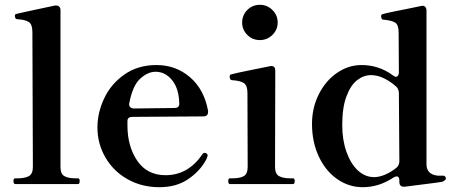

<svg xmlns="http://www.w3.org/2000/svg" viewBox="-20 -767 1903 800"><path d="M44 0Q36 0 36 -13Q36 -24 44 -24H54Q83 -24 100 -33Q117 -42 117 -72L115 -633Q115 -665 100.5 -675Q86 -685 52 -687Q42 -687 42 -702Q42 -708 48 -709Q63 -713 209 -744H214Q222 -744 227 -739Q232 -734 232 -725V-72Q232 -42 248.5 -33Q265 -24 294 -24H305Q312 -24 312 -13Q312 0 305 0Z M844 -124Q845 -122 845 -118Q843 -108 838 -100Q813 -54 764 -20.5Q715 13 644 13Q571 13 512 -20Q453 -53 419.5 -110.5Q386 -168 386 -236Q386 -298 414.5 -358Q443 -418 499 -457Q555 -496 632 -496Q713 -496 772 -445Q831 -394 847 -305V-301Q847 -282 827 -282L532 -280Q511 -280 511 -263V-245Q511 -157 552 -97Q593 -37 670 -37Q764 -37 824 -125Q827 -130 833 -130L837 -129Q838 -129 840 -128Q842 -127 844 -124ZM519 -339 518 -333Q518 -325 523.5 -320Q529 -315 538 -315L706 -317Q727 -317 727 -334Q726 -397 697.5 -432.5Q669 -468 628 -468Q596 -468 564.5 -439.5Q533 -411 519 -339Z M989 -673Q989 -704 1010.5 -725.5Q1032 -747 1063 -747Q1093 -747 1115 -725.5Q1137 -704 1137 -673Q1137 -643 1115 -621.5Q1093 -600 1063 -600Q1032 -600 1010.5 -621.5Q989 -643 989 -673ZM938 0Q931 0 931 -13Q931 -24 938 -24H950Q979 -24 995.5 -33Q1012 -42 1012 -72L1011 -380Q1011 -411 996 -421Q981 -431 946 -433Q937 -434 937 -448Q937 -456 943 -457Q965 -463 1012.5 -472.5Q1060 -482 1104 -491L1110 -492Q1127 -492 1127 -473L1126 -72Q1126 -42 1143 -33Q1160 -24 1189 -24H1201Q1208 -24 1208 -13Q1208 0 1201 0Z M1838 -21Q1829 -10 1819 -9L1792 -5L1666 11H1663Q1644 11 1644 -9V-15Q1644 -32 1633 -32Q1627 -32 1619 -27Q1559 13 1491 13Q1434 13 1385.5 -20.5Q1337 -54 1308.5 -114.5Q1280 -175 1280 -251Q1280 -318 1308.5 -374.5Q1337 -431 1384.5 -463.5Q1432 -496 1486 -496Q1559 -496 1617 -453Q1625 -447 1630 -447Q1635 -447 1638.5 -452Q1642 -457 1642 -465L1641 -631Q1641 -663 1627 -672.5Q1613 -682 1577 -685Q1572 -685 1570 -690Q1568 -695 1568 -700Q1568 -706 1574 -708Q1587 -712 1619 -718.5Q1651 -725 1691 -733L1734 -742L1740 -743Q1748 -743 1752.5 -737.5Q1757 -732 1757 -723V-83Q1757 -40 1804 -35H1826Q1838 -35 1838 -21ZM1633 -69Q1644 -80 1644 -95L1642 -379Q1642 -394 1632 -405Q1608 -427 1580.5 -440.5Q1553 -454 1526 -454Q1495 -454 1468 -433Q1441 -412 1423.5 -365.5Q1406 -319 1406 -246Q1406 -184 1423.5 -134.5Q1441 -85 1471 -57Q1501 -29 1539 -29Q1561 -29 1586 -40Q1611 -51 1633 -69Z"/></svg>

Font: Shippori Mincho B1
Style: Bold
Weight: 700
Designer: FONTDASU
Foundry: FONTDASU / Google Inc. / but / Adobe
Version: Version 3.110; ttfautohint (v1.8.3)